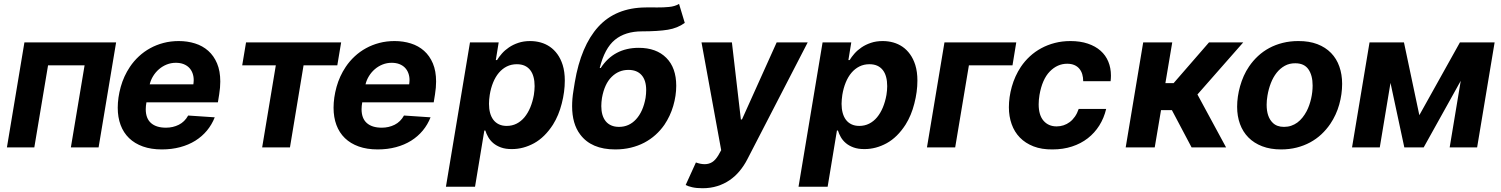

<svg xmlns="http://www.w3.org/2000/svg" viewBox="-20 -766 7800 998"><path d="M492.5 0H348.4L419.7 -426.5H229.8L158.4 0H16L106.9 -545.5H583.5Z M821.4 10.7Q765.6 10.7 722.8 -4.6Q680 -19.9 650.9 -48.1Q621.8 -76.3 606.9 -116.3Q592 -156.2 592 -206Q592 -258.2 607.6 -314.6Q623.2 -370.4 655.2 -418.3Q675.4 -448.5 702.1 -473.2Q728.7 -497.9 760.7 -515.4Q792.6 -533 829.9 -542.8Q867.2 -552.6 909.1 -552.6Q954.5 -552.6 994 -540.1Q1033.4 -527.7 1062.5 -501.8Q1091.6 -475.9 1108.3 -436.3Q1125 -396.7 1125 -342.3Q1125 -326.7 1123.6 -310.2Q1122.2 -293.7 1119.3 -275.6L1112.6 -234H741.1Q739.3 -224.8 738.5 -215.7Q737.6 -206.7 737.6 -198.2Q737.6 -150.6 764.9 -126.4Q792.3 -102.3 842.7 -102.3Q878.9 -102.3 909.4 -117.5Q940 -132.8 958.1 -165.5L1096.2 -156.2Q1081.3 -118.3 1055.8 -87.4Q1030.2 -56.5 995.2 -34.6Q960.2 -12.8 916.4 -1.1Q872.5 10.7 821.4 10.7ZM985.1 -327.8Q985.8 -333.5 986.3 -339Q986.9 -344.5 986.9 -349.8Q986.9 -369 980.8 -385.5Q974.8 -402 963.1 -414.1Q951.3 -426.1 933.9 -432.9Q916.5 -439.6 893.8 -439.6Q869.3 -439.6 846.9 -430.8Q824.6 -421.9 806.6 -406.4Q788.7 -391 776.1 -370.6Q763.5 -350.1 758.2 -327.8Z M1487.2 0H1342.7L1413.7 -426.5H1239L1258.9 -545.5H1753.2L1733.3 -426.5H1557.9Z M1943.2 10.7Q1887.4 10.7 1844.6 -4.6Q1801.8 -19.9 1772.7 -48.1Q1743.6 -76.3 1728.7 -116.3Q1713.8 -156.2 1713.8 -206Q1713.8 -258.2 1729.4 -314.6Q1745 -370.4 1777 -418.3Q1797.2 -448.5 1823.9 -473.2Q1850.5 -497.9 1882.5 -515.4Q1914.4 -533 1951.7 -542.8Q1989 -552.6 2030.9 -552.6Q2076.3 -552.6 2115.8 -540.1Q2155.2 -527.7 2184.3 -501.8Q2213.4 -475.9 2230.1 -436.3Q2246.8 -396.7 2246.8 -342.3Q2246.8 -326.7 2245.4 -310.2Q2244 -293.7 2241.1 -275.6L2234.4 -234H1862.9Q1861.2 -224.8 1860.3 -215.7Q1859.4 -206.7 1859.4 -198.2Q1859.4 -150.6 1886.7 -126.4Q1914.1 -102.3 1964.5 -102.3Q2000.7 -102.3 2031.2 -117.5Q2061.8 -132.8 2079.9 -165.5L2218 -156.2Q2203.1 -118.3 2177.6 -87.4Q2152 -56.5 2117 -34.6Q2082 -12.8 2038.2 -1.1Q1994.3 10.7 1943.2 10.7ZM2106.9 -327.8Q2107.6 -333.5 2108.1 -339Q2108.7 -344.5 2108.7 -349.8Q2108.7 -369 2102.6 -385.5Q2096.6 -402 2084.9 -414.1Q2073.2 -426.1 2055.8 -432.9Q2038.4 -439.6 2015.6 -439.6Q1991.1 -439.6 1968.8 -430.8Q1946.4 -421.9 1928.4 -406.4Q1910.5 -391 1897.9 -370.6Q1885.3 -350.1 1880 -327.8Z M2449.2 204.5H2297.9L2422.9 -545.5H2572.1L2557.2 -453.8H2563.6Q2573.5 -470.2 2588.8 -487.6Q2604 -505 2625.4 -519.5Q2646.7 -534.1 2674.2 -543.3Q2701.7 -552.6 2735.4 -552.6Q2764.2 -552.6 2790.3 -545.3Q2816.4 -538 2838.4 -522.9Q2860.4 -507.8 2877.5 -484.2Q2894.5 -460.6 2904.8 -428.3Q2915.8 -393.1 2915.8 -347.3Q2915.8 -288.7 2899.9 -227.6Q2884.6 -166.5 2854.4 -118.3Q2812.1 -52.6 2756.4 -21.7Q2700.3 8.9 2641.3 8.9Q2608.3 9.2 2584.3 0.5Q2560.4 -8.2 2544 -22Q2527.7 -35.9 2517.8 -53.3Q2507.8 -70.7 2502.8 -87.4H2497.5ZM2613.6 -111.5Q2641.7 -111.5 2665 -123.2Q2688.2 -134.9 2706 -156.2Q2723.7 -177.6 2736.2 -207.2Q2748.6 -236.9 2755 -272.7Q2756.7 -284.8 2757.8 -296.2Q2758.9 -307.5 2758.9 -318.2Q2758.9 -344.8 2753.2 -365.9Q2747.5 -387.1 2736 -401.8Q2724.4 -416.5 2707.2 -424.4Q2690 -432.2 2666.5 -432.2Q2637.8 -432.2 2614.3 -420.5Q2590.9 -408.7 2573.2 -387.8Q2555.4 -366.8 2543.3 -337.4Q2531.2 -307.9 2525.6 -272.7Q2523.8 -260.3 2522.7 -248.8Q2521.7 -237.2 2521.7 -226.2Q2521.7 -200.6 2527.3 -179.5Q2533 -158.4 2544.4 -143.3Q2555.8 -128.2 2573.2 -119.9Q2590.6 -111.5 2613.6 -111.5Z M3177.9 10.7Q3053.6 10.7 2995.7 -67.1Q2953.8 -122.2 2953.8 -214.1Q2953.8 -232.6 2955.4 -252.5Q2957 -272.4 2960.6 -293.7L2967.7 -338.4Q2999.6 -527.3 3089.8 -626.8Q3180.4 -725.9 3335.2 -727.3L3350.5 -727.6L3396 -727.3Q3413 -727.3 3428.1 -727.8Q3443.2 -728.3 3456.7 -729.8Q3488.3 -732.6 3509.6 -745.7L3539.4 -647Q3501.8 -619.7 3451.7 -611.5Q3402 -603.3 3319.6 -603H3316.8Q3229.8 -603 3176.1 -558.9Q3122.9 -515.3 3097.3 -412.6H3102.6Q3171.2 -517.4 3300.1 -517.4Q3391.7 -517.4 3443.5 -465.2Q3495 -413.7 3495 -320Q3495 -268.5 3479.4 -215.2Q3464.1 -163 3433.6 -117.5Q3413.4 -88.4 3387.1 -64.8Q3360.8 -41.2 3328.7 -24.3Q3296.5 -7.5 3258.7 1.6Q3220.9 10.7 3177.9 10.7ZM3197.8 -106.5Q3250 -106.5 3286.2 -146Q3322.8 -185.7 3335.6 -257.1Q3338.8 -278.8 3338.8 -297.6Q3338.8 -348.7 3314.8 -375.7Q3290.8 -402.7 3246.4 -402.7Q3196 -402.7 3159.4 -366.5Q3122.2 -330.3 3109 -257.1Q3107.2 -245.7 3106.4 -235.1Q3105.5 -224.4 3105.5 -214.5Q3105.5 -189.6 3111.3 -169.6Q3117.2 -149.5 3128.7 -135.5Q3140.3 -121.4 3157.5 -114Q3174.7 -106.5 3197.8 -106.5Z M3631.7 212.4Q3599.8 212.4 3577.8 207.2Q3555.8 202.1 3544 195.7L3597.3 78.5Q3621.8 87.4 3642.8 87.4Q3664.4 87.4 3681.5 76.9Q3698.5 66.4 3713.4 41.9L3728.7 14.6L3626.4 -545.5H3784.4L3831 -144.9H3836.6L4017 -545.5H4178.3L3864.3 62.5Q3847.3 95.5 3824.4 123Q3801.5 150.6 3772.5 170.5Q3743.6 190.3 3708.5 201.3Q3673.3 212.4 3631.7 212.4Z M4282 204.5H4130.7L4255.7 -545.5H4404.8L4389.9 -453.8H4396.3Q4406.2 -470.2 4421.5 -487.6Q4436.8 -505 4458.1 -519.5Q4479.4 -534.1 4506.9 -543.3Q4534.4 -552.6 4568.2 -552.6Q4596.9 -552.6 4623 -545.3Q4649.1 -538 4671.2 -522.9Q4693.2 -507.8 4710.2 -484.2Q4727.3 -460.6 4737.6 -428.3Q4748.6 -393.1 4748.6 -347.3Q4748.6 -288.7 4732.6 -227.6Q4717.3 -166.5 4687.1 -118.3Q4644.9 -52.6 4589.1 -21.7Q4533 8.9 4474.1 8.9Q4441.1 9.2 4417.1 0.5Q4393.1 -8.2 4376.8 -22Q4360.4 -35.9 4350.5 -53.3Q4340.6 -70.7 4335.6 -87.4H4330.3ZM4446.4 -111.5Q4474.4 -111.5 4497.7 -123.2Q4521 -134.9 4538.7 -156.2Q4556.5 -177.6 4568.9 -207.2Q4581.3 -236.9 4587.7 -272.7Q4589.5 -284.8 4590.6 -296.2Q4591.6 -307.5 4591.6 -318.2Q4591.6 -344.8 4585.9 -365.9Q4580.3 -387.1 4568.7 -401.8Q4557.2 -416.5 4540 -424.4Q4522.7 -432.2 4499.3 -432.2Q4470.5 -432.2 4447.1 -420.5Q4423.7 -408.7 4405.9 -387.8Q4388.1 -366.8 4376.1 -337.4Q4364 -307.9 4358.3 -272.7Q4356.5 -260.3 4355.5 -248.8Q4354.4 -237.2 4354.4 -226.2Q4354.4 -200.6 4360.1 -179.5Q4365.8 -158.4 4377.1 -143.3Q4388.5 -128.2 4405.9 -119.9Q4423.3 -111.5 4446.4 -111.5Z M4945 0H4798.3L4889.2 -545.5H5262.4L5242.9 -426.5H5016.3Z M5451 10.7Q5394.9 11.4 5352.3 -5.1Q5309.7 -21.7 5281.2 -51Q5252.8 -80.3 5238.5 -120.6Q5224.1 -160.9 5224.1 -208.5Q5224.1 -260.7 5239.3 -315.3Q5255 -371.1 5286.2 -418.3Q5306.5 -448.5 5333.3 -473.2Q5360.1 -497.9 5392.6 -515.4Q5425.1 -533 5463.1 -542.8Q5501.1 -552.6 5544 -552.6Q5595.2 -552.6 5634.6 -539.2Q5674 -525.9 5700.6 -502.3Q5727.3 -478.7 5740.9 -445.7Q5754.6 -412.6 5754.6 -373.2Q5754.6 -366.1 5754.1 -358.8Q5753.6 -351.6 5752.8 -343.8H5610.4Q5610.4 -363.3 5605.5 -380Q5600.5 -396.7 5590.2 -408.9Q5579.9 -421.2 5564.3 -427.9Q5548.7 -434.7 5527 -434.7Q5476.2 -434.7 5436.8 -394.5Q5397.4 -354 5383.2 -272.7Q5378.9 -246.1 5378.9 -223.7Q5378.9 -167.3 5404.5 -138.1Q5430 -109 5472.3 -109Q5491.1 -109 5508.3 -114.7Q5525.6 -120.4 5540.5 -131.6Q5555.4 -142.8 5567.3 -159.8Q5579.2 -176.8 5587 -199.9H5729.8Q5718.4 -152.3 5694.1 -113.6Q5669.7 -74.9 5634.1 -47.2Q5598.4 -19.5 5552 -4.4Q5505.7 10.7 5451 10.7Z M6353 0H6173.7L6071.4 -193.5H6014.9L5982.2 0H5831.3L5922.2 -545.5H6073.2L6037.6 -333.8H6080.3L6264.2 -545.5H6442.1L6204.2 -274.9Z M6638.8 10.7Q6583.5 10.7 6540.8 -5.7Q6498.2 -22 6469.3 -51.3Q6440.3 -80.6 6425.4 -121.3Q6410.5 -161.9 6410.5 -210.9Q6410.5 -263.1 6425.8 -317.8Q6433.6 -345.5 6445 -371.1Q6456.3 -396.7 6472.3 -420.1Q6492.5 -449.9 6518.8 -474.4Q6545.1 -498.9 6577.4 -516.3Q6609.7 -533.7 6647.5 -543.1Q6685.4 -552.6 6728.3 -552.6Q6784.8 -552.9 6827.4 -536.6Q6870 -520.2 6898.8 -490.6Q6927.6 -460.9 6941.9 -419.9Q6956.3 -378.9 6956.3 -330.3Q6956.3 -276.6 6941.2 -222.7Q6926.1 -168.7 6894.9 -122.2Q6874.6 -92.3 6848.4 -67.8Q6822.1 -43.3 6790 -25.9Q6757.8 -8.5 6720 1.1Q6682.2 10.7 6638.8 10.7ZM6654.1 -106.5Q6674.4 -106.5 6691.6 -112.4Q6708.8 -118.3 6723.4 -128.9Q6737.9 -139.6 6750 -154.7Q6762.1 -169.7 6771.7 -187.9Q6779.5 -202.8 6785.3 -219.5Q6791.2 -236.2 6795.1 -253.4Q6799 -270.6 6801 -288Q6802.9 -305.4 6802.9 -321.7Q6802.9 -374.3 6780.9 -405.9Q6759.2 -437.1 6713.1 -437.1Q6682.5 -437.5 6658.2 -424Q6633.9 -410.5 6615.8 -387.6Q6597.7 -364.7 6585.8 -334Q6573.9 -303.3 6568.2 -269.2Q6563.9 -244 6563.9 -221.6Q6563.9 -158.4 6595.5 -127.8Q6616.8 -106.5 6654.1 -106.5Z M7658 0H7515.3L7572.8 -345.9L7380.3 0H7279.5L7207.7 -335.2L7152 0H7007.8L7098.7 -545.5H7277.7L7357.6 -167.3L7568.5 -545.5H7748.9Z"/></svg>

Font: Linik Sans
Style: Bold Italic
Weight: 700
Italic angle: 9°
Designer: Fonts by Rasmus Andersson / Changes by Cristiano Sobral with parts from Marc Monis
Foundry: rsms
Version: Version 3.020; ttfautohint (v1.6)